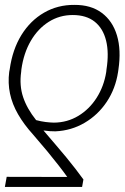

<svg xmlns="http://www.w3.org/2000/svg" viewBox="-30 -573 504 777"><path d="M302.2 183.6H-10.3L-2.9 142.6L242.2 143.1Q226.6 121.1 206.5 95.5Q186.5 69.8 161.4 39.3Q136.2 8.8 104 -28.3Q66.9 -69.3 43.2 -110.4Q19.5 -151.4 10.5 -194.1Q1.5 -236.8 7.3 -282.2L9.3 -292.5Q20.5 -372.6 56.6 -431.2Q92.8 -489.7 148.2 -521.7Q203.6 -553.7 271 -553.2Q337.9 -553.7 381.8 -521Q425.8 -488.3 443.4 -429.4Q460.9 -370.6 449.2 -291.5L447.8 -281.7Q437.5 -214.4 402.1 -161.1Q366.7 -107.9 312.7 -76.2Q258.8 -44.4 194.3 -41.5Q182.6 -41.5 171.9 -42.2Q161.1 -43 146 -44.9Q171.9 -14.6 194.8 12.2Q217.8 39.1 237.8 63.2Q257.8 87.4 275.1 109.9Q292.5 132.3 307.6 153.3ZM399.9 -281.7 400.9 -291.5Q411.6 -358.9 399.4 -408.4Q387.2 -458 353.3 -485.1Q319.3 -512.2 264.2 -512.2Q210.9 -512.2 167.2 -484.6Q123.5 -457 94.7 -407.7Q65.9 -358.4 56.6 -292.5L55.7 -282.2Q47.9 -227.1 63.5 -180.2Q79.1 -133.3 116.2 -86.9Q136.7 -81.5 154.3 -79.3Q171.9 -77.1 188 -76.7Q242.2 -77.1 286.9 -104Q331.5 -130.9 361.1 -177.2Q390.6 -223.6 399.9 -281.7Z"/></svg>

Font: Inter 28pt ExtraLight
Style: Italic
Weight: 250
Italic angle: -9.3988°
Designer: Rasmus Andersson
Foundry: rsms
Version: Version 4.001;git-66647c0bb